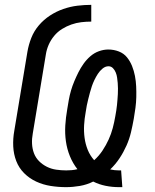

<svg xmlns="http://www.w3.org/2000/svg" viewBox="-20 -763 640 791"><path d="M470 8Q442 8 415 2.5Q388 -3 364 -15Q338 -2 309 3Q280 8 252 8Q220 8 188.5 3Q157 -2 129 -15Q101 -28 79.5 -49.5Q58 -71 47 -99.5Q36 -128 34.5 -160Q33 -192 39 -225L93 -550Q98 -579 109 -607Q120 -635 140 -658.5Q160 -682 186 -699Q212 -716 241 -726Q270 -736 299 -739.5Q328 -743 356 -743V-674Q335 -674 314.5 -671.5Q294 -669 274 -662Q254 -655 235.5 -643.5Q217 -632 203 -615Q189 -598 180.5 -578.5Q172 -559 169 -539L115 -213Q111 -192 112 -171Q113 -150 120 -131.5Q127 -113 141 -99Q155 -85 173 -76Q191 -67 211.5 -64Q232 -61 253 -61Q264 -61 275.5 -62Q287 -63 299 -66Q280 -90 268 -119.5Q256 -149 251.5 -181Q247 -213 249 -246Q251 -279 257 -313Q260 -332 263.5 -351.5Q267 -371 272.5 -390Q278 -409 286 -428Q294 -447 303 -465Q312 -483 324 -500Q336 -517 352 -531Q368 -545 387.5 -552Q407 -559 426 -559Q449 -559 469.5 -551Q490 -543 503 -527Q516 -511 524 -491Q532 -471 536 -450Q540 -429 541 -407Q542 -385 541.5 -363Q541 -341 538 -318.5Q535 -296 531 -273Q526 -245 519.5 -217.5Q513 -190 501 -163Q489 -136 472.5 -111Q456 -86 434 -65Q443 -63 452 -62Q461 -61 470 -61H479L484 8ZM368 -103Q388 -121 402.5 -143Q417 -165 427.5 -188Q438 -211 444.5 -235.5Q451 -260 455 -284Q457 -296 459 -307.5Q461 -319 462 -330.5Q463 -342 464 -353Q465 -364 465.5 -375.5Q466 -387 466 -398.5Q466 -410 465 -421Q464 -432 462.5 -443Q461 -454 457 -464Q453 -474 445.5 -482Q438 -490 427 -490Q414 -490 402.5 -480.5Q391 -471 383 -458.5Q375 -446 369 -433.5Q363 -421 358.5 -408Q354 -395 350.5 -381.5Q347 -368 343.5 -354.5Q340 -341 337.5 -328Q335 -315 333 -301Q328 -274 326.5 -247.5Q325 -221 328.5 -195Q332 -169 341.5 -145.5Q351 -122 368 -103Z"/></svg>

Font: Iosevka Extended
Style: Italic
Weight: 400
Width: 7
Italic angle: -9°
Monospace: yes
Designer: Belleve Invis
Foundry: Belleve Invis
Version: Version 32.5.0; ttfautohint (v1.8.4)